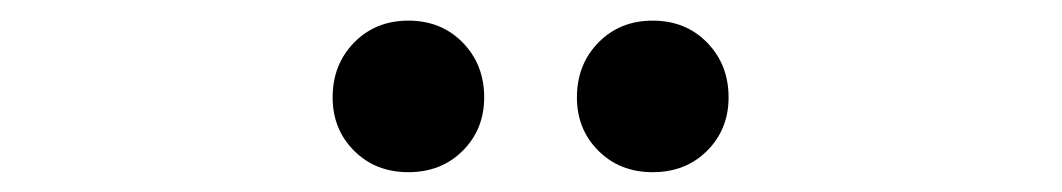

<svg xmlns="http://www.w3.org/2000/svg" viewBox="-20 -820 1040 188"><path d="M305.7 -724.6Q305.7 -756.8 326.7 -778.3Q347.7 -799.8 379.9 -799.8Q412.1 -799.8 433.1 -778.3Q454.1 -756.8 454.1 -724.6Q454.1 -693.4 433.1 -672.4Q412.1 -651.4 379.9 -651.4Q347.7 -651.4 326.7 -672.4Q305.7 -693.4 305.7 -724.6ZM544.9 -724.6Q544.9 -756.8 565.9 -778.3Q586.9 -799.8 619.1 -799.8Q651.4 -799.8 672.4 -778.3Q693.4 -756.8 693.4 -724.6Q693.4 -693.4 672.4 -672.4Q651.4 -651.4 619.1 -651.4Q586.9 -651.4 565.9 -672.4Q544.9 -693.4 544.9 -724.6Z"/></svg>

Font: Gen Shin Gothic Monospace Bold
Style: Bold
Weight: 700
Designer: [Source Han Sans]
Ryoko NISHIZUKA  (kana & ideographs); Paul D. Hunt (Latin, Greek & Cyrillic); Wenlong ZHANG  (bopomofo
Version: Version 1.002.20150607